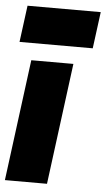

<svg xmlns="http://www.w3.org/2000/svg" viewBox="-55 -801 461 836"><g transform="rotate(5 175.0 -382.5)"><path d="M68 -530H252L183 0H-1ZM31 -765H351L330 -605H10Z"/></g></svg>

Font: Tanohe Sans Black
Style: Italic
Weight: 900
Designer: Village Type and Design LLC & Cristiano Sobral
Foundry: Cooper Hewitt Smithsonian Design Museum
Version: Version 1.00;January 12, 2020;FontCreator 12.0.0.2547 64-bit